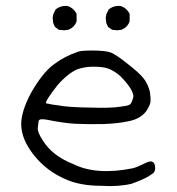

<svg xmlns="http://www.w3.org/2000/svg" viewBox="-20 -628 600 650"><path d="M242.2 -452.1Q252 -457 291 -457Q336.9 -457 355 -450.2Q373 -443.4 413.1 -411.1Q452.1 -380.9 466.8 -361.8Q481.4 -342.8 487.3 -317.4Q490.2 -299.8 489.7 -286.1Q489.3 -272.5 474.6 -251Q456.1 -226.6 418.9 -218.3Q381.8 -210 330.1 -208Q272.5 -207 234.9 -209Q197.3 -210.9 138.7 -222.7Q112.3 -227.5 110.8 -218.3Q109.4 -209 107.9 -194.8Q106.4 -180.7 125 -152.3Q157.2 -100.6 226.6 -73.2Q305.7 -33.2 430.7 -58.6Q445.3 -62.5 472.7 -76.2Q500 -89.8 504.4 -67.9Q508.8 -45.9 493.2 -38.1Q478.5 -25.4 425.8 -5.9Q378.9 4.9 322.3 1Q253.9 1 206.1 -19.5Q139.6 -46.9 95.7 -101.6Q51.8 -156.2 51.8 -208Q51.8 -251 85 -313.5Q123 -379.9 159.7 -408.2Q196.3 -436.5 242.2 -452.1ZM326.2 -400.4Q279.3 -406.2 242.2 -393.6Q210 -379.9 174.8 -339.8Q132.8 -286.1 135.7 -278.3Q136.7 -278.3 143.1 -276.9Q149.4 -275.4 158.2 -273.9Q167 -272.5 175.8 -271.5Q210.9 -264.6 289.1 -263.7Q356.4 -261.7 385.7 -266.6Q411.1 -269.5 417.5 -272.9Q423.8 -276.4 426.8 -285.2Q431.6 -296.9 431.6 -303.7Q428.7 -328.1 387.7 -370.1Q356.4 -397.5 326.2 -400.4ZM166 -537.1 160.2 -549.8 158.2 -567.4 160.2 -579.1 168 -595.7Q185.5 -610.4 210 -607.4Q229.5 -600.6 239.3 -581.1V-555.7Q232.4 -536.1 211.9 -527.3L197.3 -525.4L178.7 -527.3ZM345.7 -537.1 339.8 -549.8 337.9 -567.4 339.8 -579.1 347.7 -595.7Q365.2 -610.4 389.6 -607.4Q409.2 -600.6 418.9 -581.1V-555.7Q412.1 -536.1 391.6 -527.3L377 -525.4L359.4 -527.3Z"/></svg>

Font: JasonHandwriting4
Style: Regular
Weight: 400
Version: Version 1.01.21